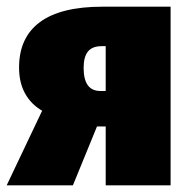

<svg xmlns="http://www.w3.org/2000/svg" viewBox="-35 -554 564 574"><path d="M475 -534V0H281V-176H255L183 0H-15L91 -223Q58 -242 40 -274.5Q22 -307 22 -352Q22 -442 84.5 -488Q147 -534 271 -534ZM281 -282V-416H269Q241 -416 228 -400Q215 -384 215 -351Q215 -282 265 -282Z"/></svg>

Font: Fira Sans Condensed Black
Style: Regular
Weight: 900
Width: 3
Designer: Carrois Corporate & Edenspiekermann AG
Foundry: Carrois Corporate GbR & Edenspiekermann AG
Version: Version 4.203